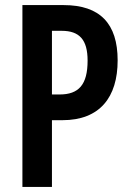

<svg xmlns="http://www.w3.org/2000/svg" viewBox="-20 -734 512 754"><path d="M230 -714H68V0H184V-262H225C372 -262 442 -352 442 -497C442 -641 373 -714 230 -714ZM222 -613C292 -613 324 -578 324 -496C324 -401 289 -363 214 -363H184V-613Z"/></svg>

Font: Noto Sans Myanmar UI ExtraCondensed SemiBold
Style: Regular
Weight: 600
Width: 2
Designer: Monotype Design Team
Foundry: Monotype Imaging Inc.
Version: Version 2.103